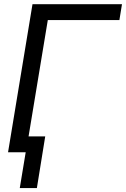

<svg xmlns="http://www.w3.org/2000/svg" viewBox="-20 -748 619 943"><path d="M579.1 -727.5 566.4 -649.4H214.8L107.4 0H19.5L139.6 -727.5ZM202.1 -78.1 161.1 175.8H77.1L119.1 -78.1Z"/></svg>

Font: Inter Tight
Style: Italic
Weight: 400
Italic angle: -9.39999°
Designer: Rasmus Andersson
Foundry: rsms
Version: Version 3.002